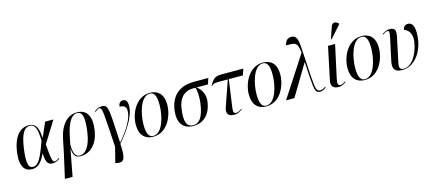

<svg xmlns="http://www.w3.org/2000/svg" viewBox="-67 -1514 5573 2463"><g transform="rotate(-15 2720.0 -282.0)"><path d="M186 10C272 10 323 -58 362 -147H366C372 -34 394 6 461 6C505 6 535 -16 555 -32L550 -41C537 -30 510 -11 491 -11C464 -11 452 -35 435 -251L612 -536H502L422 -352H416C409 -505 362 -546 284 -546C169 -546 81 -450 53 -257C26 -65 86 10 186 10ZM204 -16C142 -16 123 -85 150 -276C177 -470 227 -536 296 -536C363 -536 391 -480 394 -312C321 -106 276 -16 204 -16Z M557 239H659L727 -120H729C730 -20 770 10 831 10C952 10 1062 -81 1088 -272C1114 -455 1050 -546 925 -546C802 -546 705 -449 666 -261L632 -93ZM824 -1C768 -1 738 -43 738 -170L758 -268C795 -456 856 -536 923 -536C1000 -536 1017 -454 990 -265C964 -76 891 -1 824 -1Z M1258 215C1361 237 1370 161 1361 -11C1462 -130 1595 -306 1595 -455C1595 -517 1571 -543 1535 -543C1504 -543 1475 -520 1475 -474C1528 -474 1561 -454 1561 -397C1561 -292 1474 -156 1364 -29H1362C1336 -478 1346 -539 1252 -539C1215 -539 1185 -526 1153 -497L1158 -489C1186 -512 1202 -522 1216 -522C1259 -522 1256 -459 1286 5L1234 210Z M1793 10C1987 10 2072 -200 2072 -343C2072 -487 1994 -546 1897 -546C1704 -546 1615 -340 1615 -193C1615 -56 1688 10 1793 10ZM1796 0C1743 0 1711 -45 1711 -167C1711 -319 1769 -536 1891 -536C1948 -536 1976 -486 1976 -367C1976 -219 1921 0 1796 0Z M2327 10C2480 10 2561 -102 2580 -241C2595 -343 2550 -414 2491 -457H2643L2669 -536H2478C2316 -536 2174 -464 2144 -249C2122 -88 2187 10 2327 10ZM2330 0C2234 0 2213 -83 2236 -246C2260 -414 2361 -457 2437 -457H2478C2490 -425 2501 -345 2486 -240C2463 -76 2410 0 2330 0Z M2869 6C2909 6 2935 -2 2978 -36L2973 -44C2945 -21 2921 -11 2902 -11C2865 -11 2861 -34 2868 -89L2919 -453H3106L3134 -536H2835C2754 -536 2724 -499 2683 -427L2690 -424C2715 -450 2731 -453 2786 -453H2906L2789 -118C2758 -31 2795 6 2869 6Z M3294 10C3488 10 3573 -200 3573 -343C3573 -487 3495 -546 3398 -546C3205 -546 3116 -340 3116 -193C3116 -56 3189 10 3294 10ZM3297 0C3244 0 3212 -45 3212 -167C3212 -319 3270 -536 3392 -536C3449 -536 3477 -486 3477 -367C3477 -219 3422 0 3297 0Z M3558 0H3669L3914 -409H3917L3930 -197C3942 -26 3953 6 4013 6C4041 6 4072 -11 4092 -32L4088 -41C4068 -25 4044 -11 4017 -11C3971 -11 3960 -34 3947 -206L3924 -586C3916 -722 3899 -770 3830 -770C3774 -770 3748 -725 3742 -681C3856 -681 3893 -689 3909 -540Z M4326 -606 4467 -764 4469 -776C4438 -810 4389 -818 4371 -766L4317 -610ZM4255 9C4298 9 4334 -13 4357 -31L4352 -39C4331 -25 4309 -10 4286 -10C4253 -10 4244 -35 4259 -104L4353 -536H4259L4167 -99C4150 -20 4194 9 4255 9Z M4604 10C4798 10 4883 -200 4883 -343C4883 -487 4805 -546 4708 -546C4515 -546 4426 -340 4426 -193C4426 -56 4499 10 4604 10ZM4607 0C4554 0 4522 -45 4522 -167C4522 -319 4580 -536 4702 -536C4759 -536 4787 -486 4787 -367C4787 -219 4732 0 4607 0Z M5103 10C5262 10 5372 -150 5395 -310C5412 -431 5404 -544 5320 -544C5286 -544 5258 -521 5253 -482C5300 -469 5358 -415 5342 -303C5320 -145 5232 -1 5124 -1C5055 -1 5064 -46 5085 -143L5141 -408C5159 -489 5159 -539 5074 -539C5036 -539 5003 -521 4977 -501L4981 -492C5009 -515 5031 -522 5043 -522C5072 -522 5068 -492 5053 -420L4992 -135C4976 -57 4984 10 5103 10Z"/></g></svg>

Font: Noto Serif Display SemiCondensed
Style: Italic
Weight: 400
Width: 4
Italic angle: -12°
Designer: Monotype Design Team
Foundry: Monotype Imaging Inc.
Version: Version 2.009